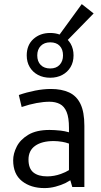

<svg xmlns="http://www.w3.org/2000/svg" viewBox="-20 -936 506 961"><path d="M202.6 5.4Q134.3 5.4 90.1 -29.5Q45.9 -64.5 45.9 -133.8Q45.9 -167 63.7 -202.1Q81.5 -237.3 121.8 -261.5Q162.1 -285.6 228 -285.6Q252 -285.6 284.2 -282.2Q304.2 -279.8 325.2 -273.9V-295.9Q325.2 -347.2 313.5 -375.5Q301.8 -403.8 279.8 -415.3Q257.8 -426.8 227.5 -426.8Q198.7 -426.8 162.8 -420.2Q127 -413.6 88.4 -400.4L74.2 -460.4Q113.3 -474.1 155.3 -482.4Q197.3 -490.7 234.9 -490.7Q288.1 -490.7 325.7 -473.4Q363.3 -456.1 382.8 -415.8Q402.3 -375.5 402.3 -306.2V0H341.8L332 -33.7Q322.3 -27.3 308.1 -20Q286.1 -9.3 258.5 -2Q231 5.4 202.6 5.4ZM231.4 -546.9Q196.8 -546.9 170.2 -561Q143.6 -575.2 128.7 -600.3Q113.8 -625.5 113.8 -658.7Q113.8 -710.4 147.2 -740.7Q180.7 -771 231.4 -771Q256.8 -771 278.3 -763.2L389.2 -915.5L448.7 -868.7L319.3 -736.3Q327.1 -727.5 333.5 -717.3Q348.1 -691.9 348.1 -658.7Q348.1 -625 333 -599.9Q317.9 -574.7 291.5 -560.8Q265.1 -546.9 231.4 -546.9ZM215.8 -53.2Q251 -53.2 284.7 -65.4Q309.1 -74.2 325.2 -84.5V-217.3Q307.6 -223.6 292 -226.1Q268.6 -230 248.5 -230Q189.9 -230 156.2 -206.3Q122.6 -182.6 122.6 -137.2Q122.6 -92.8 147 -73Q171.4 -53.2 215.8 -53.2ZM231.4 -593.3Q261.7 -593.3 278.6 -611.6Q295.4 -629.9 295.4 -658.7Q295.4 -689 278.8 -706.5Q262.2 -724.1 231.4 -724.1Q201.7 -724.1 184.1 -706.3Q166.5 -688.5 166.5 -658.7Q166.5 -628.4 183.8 -610.8Q201.2 -593.3 231.4 -593.3Z"/></svg>

Font: Anaheim Medium
Style: Regular
Weight: 500
Version: Version 2.001